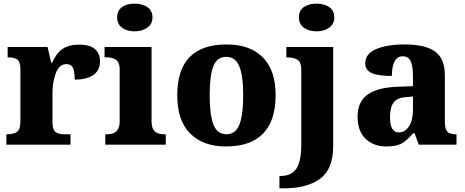

<svg xmlns="http://www.w3.org/2000/svg" viewBox="-20 -794 2554 1054"><path d="M15 -57H19Q57 -57 74.5 -71Q92 -85 92 -129V-411Q92 -453 76.5 -466Q61 -479 25 -479H22V-536H241L261 -450H266Q290 -503 324 -526Q358 -549 417 -549Q473 -549 501 -524.5Q529 -500 529 -458Q529 -408 492.5 -382.5Q456 -357 390 -357Q390 -401 380.5 -421.5Q371 -442 344 -442Q305 -442 286.5 -392.5Q268 -343 268 -285V-124Q268 -83 284 -70Q300 -57 333 -57H367V0H15Z M623 -698Q623 -736 649.5 -755Q676 -774 719 -774Q761 -774 789 -755Q817 -736 817 -698Q817 -662 788.5 -642Q760 -622 719 -622Q677 -622 650 -642Q623 -662 623 -698ZM558 -57H570Q637 -57 637 -127V-415Q637 -450 618 -464.5Q599 -479 570 -479H554V-536H812V-125Q812 -57 879 -57H890V0H558Z M953 -271Q953 -550 1224 -550Q1352 -550 1422.5 -479.5Q1493 -409 1493 -271Q1493 -131 1424 -60.5Q1355 10 1221 10Q1094 10 1023.5 -61.5Q953 -133 953 -271ZM1315 -271Q1315 -379 1293.5 -430.5Q1272 -482 1222 -482Q1172 -482 1151.5 -431Q1131 -380 1131 -271Q1131 -162 1152 -109.5Q1173 -57 1223 -57Q1273 -57 1294 -109.5Q1315 -162 1315 -271Z M1621 -698Q1621 -736 1647.5 -755Q1674 -774 1718 -774Q1760 -774 1787.5 -755Q1815 -736 1815 -698Q1815 -662 1787 -642Q1759 -622 1718 -622Q1675 -622 1648 -642Q1621 -662 1621 -698ZM1514 172H1521Q1579 172 1606.5 132.5Q1634 93 1634 -4V-413Q1634 -452 1613.5 -465.5Q1593 -479 1555 -479H1552V-536H1809V8Q1809 135 1737 187.5Q1665 240 1535 240H1514Z M1943 -154Q1943 -235 1997.5 -274.5Q2052 -314 2165 -318L2247 -321V-375Q2247 -431 2234.5 -458Q2222 -485 2190 -485Q2161 -485 2146 -456.5Q2131 -428 2131 -377Q2056 -377 2020.5 -393Q1985 -409 1985 -446Q1985 -499 2045 -524.5Q2105 -550 2201 -550Q2315 -550 2368.5 -511Q2422 -472 2422 -381V-128Q2422 -87 2435 -72Q2448 -57 2482 -57H2486V0H2279L2256 -62H2247Q2212 -20 2182.5 -5Q2153 10 2100 10Q2031 10 1987 -32Q1943 -74 1943 -154ZM2247 -191V-264L2210 -261Q2161 -258 2141 -231.5Q2121 -205 2121 -151Q2121 -67 2169 -67Q2204 -67 2225.5 -101Q2247 -135 2247 -191Z"/></svg>

Font: Noto Serif ExtraBold
Style: Regular
Weight: 800
Designer: Monotype Design Team
Foundry: Monotype Imaging Inc.
Version: Version 1.001